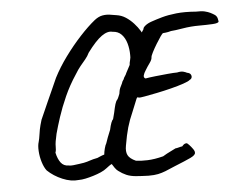

<svg xmlns="http://www.w3.org/2000/svg" viewBox="-51 -730 1034 840"><g transform="rotate(-5 466.0 -310.0)"><path d="M568 49Q536 48 512.5 46Q489 44 471.5 36.5Q454 29 437 16Q430 11 423 1Q416 -9 412 -16Q407 -14 400 -9Q393 -4 388 0Q377 9 361 16Q345 23 327 28.5Q309 34 292.5 37.5Q276 41 262 41Q229 45 191 29Q153 13 126 -13Q115 -27 107.5 -51Q100 -75 98.5 -100Q97 -125 102 -140Q106 -155 107.5 -167Q109 -179 112 -194.5Q115 -210 123 -236Q131 -254 139 -272Q147 -290 156 -310.5Q165 -331 176.5 -356Q188 -381 202 -413Q225 -458 258 -503Q291 -548 326.5 -586.5Q362 -625 393 -650Q411 -664 428 -667Q445 -670 461 -667.5Q477 -665 489 -663Q511 -660 529.5 -648Q548 -636 563.5 -619Q579 -602 590 -584L593 -578L602 -592Q601 -598 612 -607Q623 -616 641 -622Q661 -629 687.5 -636.5Q714 -644 750.5 -648Q787 -652 838 -648Q861 -649 875.5 -645.5Q890 -642 900 -637Q910 -632 919 -626Q928 -619 930 -608Q932 -597 932 -597Q932 -589 905.5 -587.5Q879 -586 846 -586Q809 -586 773.5 -580Q738 -574 721 -573Q707 -569 696.5 -568Q686 -567 686 -567Q683 -567 674 -554Q665 -541 654 -523Q643 -505 634.5 -488.5Q626 -472 626 -466Q626 -456 615.5 -441.5Q605 -427 596 -412Q588 -400 585.5 -390Q583 -380 592 -376Q608 -379 635.5 -382Q663 -385 690 -387.5Q717 -390 732 -390Q749 -394 759.5 -391Q770 -388 775 -385Q787 -383 791 -376Q795 -369 793 -362.5Q791 -356 784 -353Q778 -347 754.5 -339Q731 -331 699.5 -323Q668 -315 636 -308.5Q604 -302 581.5 -298Q559 -294 555 -295Q549 -301 544.5 -290Q540 -279 523 -237Q507 -201 498 -169.5Q489 -138 481 -91Q476 -65 484 -49Q492 -33 519 -21Q539 -18 569.5 -19Q600 -20 639 -30Q657 -41 673 -48.5Q689 -56 696 -60Q701 -60 711.5 -63Q722 -66 726 -66Q730 -71 734.5 -74.5Q739 -78 746 -78Q749 -78 757 -69.5Q765 -61 772.5 -50.5Q780 -40 779 -33Q779 -23 757 -12.5Q735 -2 685 18Q660 29 643.5 35.5Q627 42 610.5 45.5Q594 49 568 49ZM466 -592Q445 -598 418 -579Q391 -560 354 -510Q347 -495 336 -482Q325 -469 313.5 -455Q302 -441 290 -421Q260 -376 239 -329Q218 -282 204.5 -240.5Q191 -199 183 -169Q174 -131 174.5 -114Q175 -97 171 -87Q177 -59 189.5 -42.5Q202 -26 224 -26Q231 -24 244.5 -25.5Q258 -27 271.5 -29Q285 -31 291 -32Q306 -35 318.5 -39.5Q331 -44 352 -48Q352 -48 363.5 -53Q375 -58 383 -60Q384 -72 388 -87Q392 -102 396 -108Q399 -118 405 -133.5Q411 -149 418 -166Q422 -185 426.5 -196.5Q431 -208 435 -211L442 -238Q447 -262 451 -275.5Q455 -289 461 -295Q464 -299 467.5 -308Q471 -317 472 -319Q472 -319 474 -331Q476 -343 487 -363Q490 -373 494 -377.5Q498 -382 498 -386Q500 -390 504 -395.5Q508 -401 510 -407L528 -441Q528 -449 531.5 -461.5Q535 -474 534 -484Q534 -511 527 -535.5Q520 -560 505 -575.5Q490 -591 466 -592Z"/></g></svg>

Font: Caveat Medium
Style: Regular
Weight: 500
Designer: Pablo Impallari
Foundry: Pablo Impallari
Version: Version 2.000